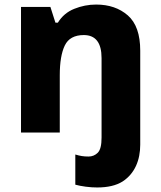

<svg xmlns="http://www.w3.org/2000/svg" viewBox="-20 -579 703 839"><path d="M404.8 240.2C451.2 240.2 487.8 231.4 515.1 214.4C569.8 179.2 592.8 119.6 592.8 53.2V-357.9C592.8 -428.7 574.7 -480 538.6 -511.7C502 -543.5 456.1 -559.1 399.9 -559.1C366.7 -559.1 335 -552.7 304.7 -540.5C273.9 -528.3 250 -507.8 232.9 -480H222.2L200.2 -548.8H71.8V0H241.2V-250C241.2 -306.6 248.5 -350.1 263.2 -380.4C277.8 -410.6 305.7 -425.8 346.2 -425.8C397.9 -425.8 423.8 -392.1 423.8 -325.2V22C423.8 55.2 418.5 77.1 407.2 88.4C396 99.6 382.3 105 367.2 105C344.2 105 330.6 102.5 309.1 96.2V228C321.3 231.4 336.4 234.4 354.5 236.8C372.6 239.3 389.6 240.2 404.8 240.2Z"/></svg>

Font: Noto Reveo Sans
Style: Regular
Weight: 800
Designer: Monotype Design Team
Foundry: Monotype Imaging Inc.
Version: Version 2.007